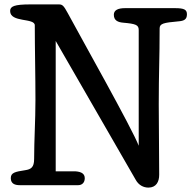

<svg xmlns="http://www.w3.org/2000/svg" viewBox="-20 -841 889 872"><path d="M596 -25C610 1 633 11 654 11C689 11 703 -15 703 -47C703 -141 701 -281 701 -368C701 -517 705 -571 705 -712C705 -734 723 -738 790 -744C815 -746 829 -752 829 -776C829 -797 817 -804 775 -804H548C516 -804 497 -795 497 -774C497 -747 517 -740 539 -738C596 -733 610 -728 610 -705V-179C582 -254 346 -673 288 -781C270 -814 264 -821 248 -821H118C44 -821 26 -812 26 -791C26 -737 138 -761 138 -726C138 -622 141 -498 141 -388C141 -292 135 -205 135 -119C135 -81 121 -72 94 -68C49 -61 29 -57 29 -32C29 -5 50 0 70 0H335C351 0 365 -10 365 -32C365 -57 340 -63 315 -63H233V-655Z"/></svg>

Font: Life Savers
Style: ExtraBold
Weight: 800
Designer: Pablo Impallari, Rodrigo Fuenzalida, Brenda Gallo
Foundry: Pablo Impallari, Rodrigo Fuenzalida, Brenda Gallo
Version: Version 3.000